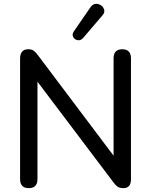

<svg xmlns="http://www.w3.org/2000/svg" viewBox="-20 -967 782 994"><path d="M410 -770Q397 -756 381.5 -759Q366 -762 359 -775.5Q352 -789 362 -804L448 -929Q460 -946 475.5 -947Q491 -948 503.5 -939Q516 -930 519.5 -915.5Q523 -901 510 -887ZM129 7Q84 7 84 -40V-663Q84 -712 126 -712Q143 -712 153 -705.5Q163 -699 175 -683L568 -161V-665Q568 -712 613 -712Q658 -712 658 -665V-39Q658 7 619 7Q601 7 590.5 0.5Q580 -6 568 -22L174 -544V-40Q174 7 129 7Z"/></svg>

Font: Chiron GoRound TC
Style: Regular
Weight: 400
Designer: Ryoko NISHIZUKA 西塚涼子 (kana, bopomofo & ideographs); Paul D. Hunt (Latin, Greek & Cyrillic); Sandoll Communications 산돌커뮤니
Foundry: Adobe
Version: Version 1.000;hotconv 1.1.1;makeotfexe 2.6.0